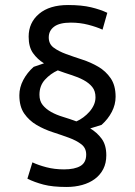

<svg xmlns="http://www.w3.org/2000/svg" viewBox="-20 -732 537 764"><path d="M57 -353Q57 -384 72.5 -413.5Q88 -443 114 -466L155 -480Q129 -496 111.5 -520.5Q94 -545 94 -586Q94 -642 135.5 -677Q177 -712 251 -712Q305 -712 342.5 -703Q380 -694 407 -681L388 -614Q364 -625 331 -633.5Q298 -642 262 -642Q217 -642 195.5 -626Q174 -610 174 -583Q174 -557 193.5 -542.5Q213 -528 243 -517Q273 -506 307 -495Q341 -484 371 -466.5Q401 -449 420.5 -420.5Q440 -392 440 -347Q440 -316 425 -287Q410 -258 384 -235L339 -221Q366 -205 384.5 -180Q403 -155 403 -114Q403 -83 391 -59.5Q379 -36 357.5 -20Q336 -4 307 4Q278 12 245 12Q189 12 153 2.5Q117 -7 89 -21L109 -86Q132 -75 164.5 -66.5Q197 -58 235 -58Q277 -58 300 -71.5Q323 -85 323 -117Q323 -143 303.5 -158Q284 -173 254 -184Q224 -195 190 -206Q156 -217 126 -234.5Q96 -252 76.5 -280Q57 -308 57 -353ZM360 -345Q360 -370 347 -386Q334 -402 312.5 -413.5Q291 -425 264 -433.5Q237 -442 210 -452Q181 -439 159 -415Q137 -391 137 -355Q137 -330 150 -314Q163 -298 183.5 -286.5Q204 -275 230.5 -267Q257 -259 284 -249Q298 -255 311.5 -265Q325 -275 336 -287.5Q347 -300 353.5 -314.5Q360 -329 360 -345Z"/></svg>

Font: PT Sans
Style: Regular
Weight: 400
Designer: A.Korolkova, O.Umpeleva, V.Yefimov
Foundry: ParaType Ltd
Version: Version 2.003